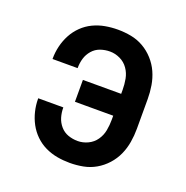

<svg xmlns="http://www.w3.org/2000/svg" viewBox="-102 -623 704 726"><g transform="rotate(20 250.0 -260.0)"><path d="M253 8Q227 8 202 3.5Q177 -1 154 -12Q131 -23 112.5 -41Q94 -59 82 -81.5Q70 -104 64 -129Q58 -154 58 -179V-181H159V-180Q159 -160 164.5 -141.5Q170 -123 183 -108Q196 -93 214.5 -86.5Q233 -80 253 -80Q274 -80 294 -89.5Q314 -99 326.5 -117Q339 -135 343 -156.5Q347 -178 347 -200V-216H193V-304H347V-320Q347 -342 343 -363.5Q339 -385 326.5 -403Q314 -421 294 -430.5Q274 -440 253 -440Q233 -440 214.5 -433.5Q196 -427 183 -412Q170 -397 164.5 -378.5Q159 -360 159 -340V-339H58V-341Q58 -366 64 -391Q70 -416 82 -438.5Q94 -461 112.5 -479Q131 -497 154 -508Q177 -519 202 -523.5Q227 -528 253 -528Q280 -528 306.5 -523Q333 -518 356.5 -504.5Q380 -491 398.5 -470.5Q417 -450 428 -425.5Q439 -401 443.5 -374Q448 -347 448 -320V-200Q448 -173 443.5 -146Q439 -119 428 -94.5Q417 -70 398.5 -49.5Q380 -29 356.5 -15.5Q333 -2 306.5 3Q280 8 253 8Z"/></g></svg>

Font: Iosevka Curly Semibold
Style: Regular
Weight: 600
Monospace: yes
Designer: Belleve Invis
Foundry: Belleve Invis
Version: Version 22.1.2; ttfautohint (v1.8.4)